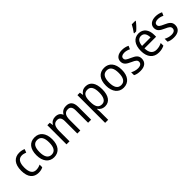

<svg xmlns="http://www.w3.org/2000/svg" viewBox="244 -2164 3801 3801"><g transform="rotate(-45 2145.0 -263.0)"><path d="M271 10C321 10 362 0 395 -19V-93C360 -76 321 -64 274 -64C184 -64 139 -134 139 -266C139 -401 184 -471 277 -471C308 -471 347 -460 376 -448L403 -519C372 -535 325 -546 276 -546C140 -546 51 -455 51 -265C51 -78 137 10 271 10Z M928 -269C928 -448 839 -546 705 -546C562 -546 481 -446 481 -269C481 -95 569 10 703 10C845 10 928 -95 928 -269ZM569 -269C569 -400 610 -473 704 -473C798 -473 840 -400 840 -269C840 -138 798 -62 705 -62C611 -62 569 -138 569 -269Z M1584 -546C1518 -546 1463 -518 1431 -458H1426C1405 -515 1357 -546 1282 -546C1222 -546 1169 -519 1140 -463H1135L1123 -536H1055V0H1140V-279C1140 -400 1168 -473 1263 -473C1327 -473 1358 -433 1358 -346V0H1442V-296C1442 -411 1477 -473 1566 -473C1629 -473 1660 -432 1660 -345V0H1745V-353C1745 -487 1692 -546 1584 -546Z M2131 -546C2058 -546 2013 -514 1982 -463H1978L1966 -536H1897V240H1982V13C1982 -11 1979 -45 1977 -69H1982C2011 -24 2060 10 2132 10C2252 10 2328 -88 2328 -269C2328 -454 2252 -546 2131 -546ZM2114 -474C2201 -474 2240 -398 2240 -269C2240 -142 2200 -62 2116 -62C2017 -62 1982 -132 1982 -268V-286C1983 -413 2020 -474 2114 -474Z M2875 -269C2875 -448 2786 -546 2652 -546C2509 -546 2428 -446 2428 -269C2428 -95 2516 10 2650 10C2792 10 2875 -95 2875 -269ZM2516 -269C2516 -400 2557 -473 2651 -473C2745 -473 2787 -400 2787 -269C2787 -138 2745 -62 2652 -62C2558 -62 2516 -138 2516 -269Z M3311 -147C3311 -231 3258 -268 3169 -307C3080 -346 3050 -364 3050 -409C3050 -449 3085 -475 3147 -475C3192 -475 3235 -462 3274 -443L3304 -511C3259 -533 3209 -546 3151 -546C3042 -546 2968 -494 2968 -405C2968 -319 3024 -284 3115 -243C3203 -205 3228 -181 3228 -140C3228 -92 3194 -62 3120 -62C3064 -62 3006 -82 2969 -104V-23C3006 -2 3054 10 3120 10C3238 10 3311 -44 3311 -147Z M3752 -756V-766H3649C3627 -721 3588 -661 3556 -618V-606H3612C3657 -642 3727 -718 3752 -756ZM3616 -546C3484 -546 3403 -443 3403 -264C3403 -94 3489 10 3636 10C3699 10 3744 -1 3793 -25V-100C3743 -75 3699 -63 3642 -63C3545 -63 3492 -127 3490 -252H3816V-306C3816 -447 3743 -546 3616 -546ZM3615 -476C3694 -476 3729 -409 3729 -320H3491C3499 -421 3542 -476 3615 -476Z M4249 -147C4249 -231 4196 -268 4107 -307C4018 -346 3988 -364 3988 -409C3988 -449 4023 -475 4085 -475C4130 -475 4173 -462 4212 -443L4242 -511C4197 -533 4147 -546 4089 -546C3980 -546 3906 -494 3906 -405C3906 -319 3962 -284 4053 -243C4141 -205 4166 -181 4166 -140C4166 -92 4132 -62 4058 -62C4002 -62 3944 -82 3907 -104V-23C3944 -2 3992 10 4058 10C4176 10 4249 -44 4249 -147Z"/></g></svg>

Font: Noto Sans Armenian SemiCondensed
Style: Regular
Weight: 400
Width: 4
Designer: Monotype Design Team
Foundry: Monotype Imaging Inc.
Version: Version 2.008